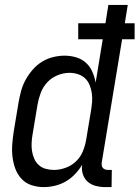

<svg xmlns="http://www.w3.org/2000/svg" viewBox="-20 -755 569 783"><path d="M158 8Q132 8 108 0Q84 -8 67.5 -26Q51 -44 42.5 -67Q34 -90 31 -115.5Q28 -141 30 -167Q32 -193 36 -219L56 -339Q60 -362 66.5 -385.5Q73 -409 85 -430.5Q97 -452 113.5 -471Q130 -490 151 -503Q172 -516 196 -522Q220 -528 243 -528Q268 -528 291 -521Q314 -514 330.5 -499Q347 -484 356.5 -462.5Q366 -441 370 -418L399 -595H299V-660H410L422 -735H501L489 -660H529V-595H478L395 -93Q394 -86 395 -80Q396 -74 399.5 -70Q403 -66 408.5 -64Q414 -62 421 -62H436L435 8H409Q389 8 370 3Q351 -2 337.5 -14Q324 -26 318 -44.5Q312 -63 315 -83Q303 -63 286 -45Q269 -27 248 -15Q227 -3 204 2.5Q181 8 158 8ZM200 -62Q223 -62 247 -70.5Q271 -79 289.5 -96.5Q308 -114 317.5 -137Q327 -160 331 -183L351 -303Q354 -321 355.5 -339Q357 -357 354.5 -374.5Q352 -392 345.5 -408Q339 -424 327 -435.5Q315 -447 298 -452.5Q281 -458 263 -458Q239 -458 214.5 -448Q190 -438 172.5 -419Q155 -400 146 -376Q137 -352 133 -328L113 -208Q110 -191 109 -173.5Q108 -156 110.5 -139.5Q113 -123 119.5 -108Q126 -93 138 -82Q150 -71 166.5 -66.5Q183 -62 200 -62Z"/></svg>

Font: Iosevka Curly
Style: Italic
Weight: 400
Italic angle: -9°
Monospace: yes
Designer: Belleve Invis
Foundry: Belleve Invis
Version: Version 22.1.2; ttfautohint (v1.8.4)